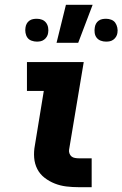

<svg xmlns="http://www.w3.org/2000/svg" viewBox="-20 -778 509 798"><path d="M307 0Q281 0 256 -3Q231 -6 208 -15Q185 -24 165.5 -39Q146 -54 135 -75.5Q124 -97 122 -122.5Q120 -148 125 -174L162 -400H92V-520H328L267 -155Q266 -147 269 -139.5Q272 -132 277.5 -127.5Q283 -123 291.5 -121.5Q300 -120 308 -120H361V0ZM215 -600 254 -758H365L305 -600ZM421 -605Q409 -605 398.5 -609Q388 -613 381.5 -621.5Q375 -630 373.5 -641.5Q372 -653 374 -664Q375 -672 379 -679.5Q383 -687 390 -692Q397 -697 405 -698.5Q413 -700 421 -700Q432 -700 442.5 -696Q453 -692 459 -683.5Q465 -675 467.5 -663.5Q470 -652 468 -641Q467 -633 462.5 -625.5Q458 -618 451 -613Q444 -608 436.5 -606.5Q429 -605 421 -605ZM133 -605Q122 -605 111 -609Q100 -613 94 -621.5Q88 -630 86 -641.5Q84 -653 86 -664Q87 -672 91 -679.5Q95 -687 102 -692Q109 -697 117 -698.5Q125 -700 133 -700Q145 -700 155 -696Q165 -692 171.5 -683.5Q178 -675 180 -663.5Q182 -652 180 -641Q179 -633 174.5 -625.5Q170 -618 163 -613Q156 -608 148.5 -606.5Q141 -605 133 -605Z"/></svg>

Font: Iosevka Etoile Heavy
Style: Italic
Weight: 900
Italic angle: -9°
Designer: Belleve Invis
Foundry: Belleve Invis
Version: Version 22.1.2; ttfautohint (v1.8.4)